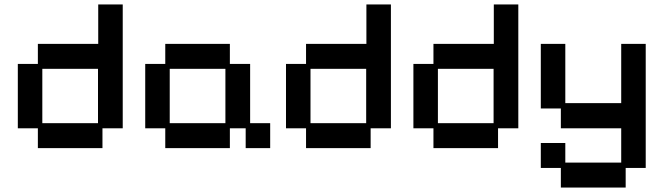

<svg xmlns="http://www.w3.org/2000/svg" viewBox="-20 -653 2980 862"><path d="M150 12V-77H60V-366H150V-456H421V-633H531V-77H440V12ZM170 -100H420V-344H170Z M722 12V-77H632V-366H722V-456H1012V-366H1103V-100H1193V12H1083V-77H1012V12ZM742 -100H992V-344H742Z M1354 12V-77H1264V-366H1354V-456H1625V-633H1735V-77H1644V12ZM1374 -100H1624V-344H1374Z M1926 12V-77H1836V-366H1926V-456H2197V-633H2307V-77H2216V12ZM1946 -100H2196V-344H1946Z M2498 189V101H2408V-11H2518V77H2769V-77H2498V-166H2408V-456H2518V-190H2769V-456H2879V101H2789V189Z"/></svg>

Font: Pixelify Sans Medium
Style: Regular
Weight: 500
Designer: Stefie Justprince
Foundry: Typecalism Foundryline
Version: Version 1.000;February 13, 2025;FontCreator 15.0.0.3015 64-b